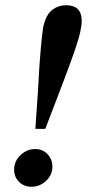

<svg xmlns="http://www.w3.org/2000/svg" viewBox="-20 -700 336 733"><path d="M115 -208 125 -353Q130 -453 135.5 -513Q141 -573 145 -597Q156 -645 179.5 -662.5Q203 -680 232 -680Q292 -680 292 -620Q292 -604 286.5 -578.5Q281 -553 266 -509Q251 -465 223.5 -392.5Q196 -320 153 -208ZM34 -52Q34 -85 58.5 -108Q83 -131 114 -131Q143 -131 161.5 -111.5Q180 -92 180 -64Q180 -32 156 -9.5Q132 13 100 13Q72 13 53 -5.5Q34 -24 34 -52Z"/></svg>

Font: Source Serif 4 Semibold
Style: Italic
Weight: 600
Italic angle: -12°
Designer: Frank Grießhammer
Foundry: Adobe
Version: Version 4.005;hotconv 1.1.0;makeotfexe 2.6.0